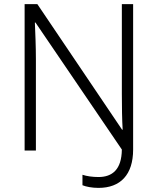

<svg xmlns="http://www.w3.org/2000/svg" viewBox="-20 -734 769 936"><path d="M460 182C567 182 629 118 629 -5V-714H574V-277C574 -217 575 -148 578 -102H575L162 -714H100V0H155V-445C155 -508 152 -576 150 -624H153L574 -5C573 93 527 129 460 129C431 129 403 125 382 118V169C399 176 428 182 460 182Z"/></svg>

Font: Noto Sans Malayalam Light
Style: Regular
Weight: 300
Designer: Jelle Bosma - Monotype Design Team
Foundry: Monotype Imaging Inc.
Version: Version 2.104